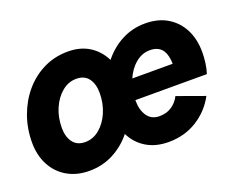

<svg xmlns="http://www.w3.org/2000/svg" viewBox="-93 -713 1124 896"><g transform="rotate(-20 469.0 -265.0)"><path d="M215 14Q152 14 105 -13.5Q58 -41 32.5 -90Q7 -139 7 -201Q7 -271 29.5 -333Q52 -395 92.5 -442.5Q133 -490 188 -517Q243 -544 309 -544Q370 -544 414 -516.5Q458 -489 482.5 -440.5Q507 -392 507 -329Q507 -259 485.5 -197Q464 -135 424.5 -87.5Q385 -40 331.5 -13Q278 14 215 14ZM242 -119Q281 -119 313 -145.5Q345 -172 364 -216Q383 -260 383 -312Q383 -356 363 -383.5Q343 -411 302 -411Q263 -411 231 -384.5Q199 -358 180 -314.5Q161 -271 161 -218Q161 -174 181.5 -146.5Q202 -119 242 -119ZM608 14Q545 14 499 -13.5Q453 -41 428.5 -90Q404 -139 404 -201Q404 -271 425.5 -333Q447 -395 486 -442.5Q525 -490 577.5 -517Q630 -544 692 -544Q757 -544 803 -516Q849 -488 873.5 -439.5Q898 -391 898 -327Q898 -301 894.5 -274.5Q891 -248 883 -223H458L480 -323H796L746 -265Q748 -276 749 -288Q750 -300 750 -312Q750 -368 730.5 -393.5Q711 -419 670 -419Q631 -419 598.5 -391.5Q566 -364 547 -318.5Q528 -273 528 -218Q528 -174 548.5 -144Q569 -114 609 -114Q645 -114 671 -132Q697 -150 710 -177L846 -128Q812 -64 750 -25Q688 14 608 14Z"/></g></svg>

Font: Radio Canada Big
Style: Bold Italic
Weight: 700
Italic angle: -12°
Designer: Étienne Aubert Bonn
Foundry: Coppers and Brasses
Version: Version 1.001